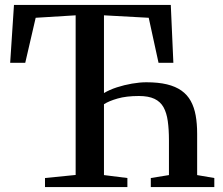

<svg xmlns="http://www.w3.org/2000/svg" viewBox="-20 -763 910 783"><path d="M163.5 0V-37L288.5 -49.5V-700.5L125.5 -690.5L83 -507H21.5L37 -743H676.5L687 -507H626.5L586.5 -690.5L404 -700.5V-383.5Q426.5 -397 456.5 -406.8Q486.5 -416.5 518.2 -422Q550 -427.5 577 -427.5Q625.5 -427.5 660.8 -419Q696 -410.5 720 -393.5Q744 -376.5 758 -351Q772 -325.5 778 -292.2Q784 -259 784 -217.5V-49L854 -37V0H595V-37L669 -49V-190.5Q669 -235.5 664.2 -269.2Q659.5 -303 646.8 -325.8Q634 -348.5 609.8 -360Q585.5 -371.5 546.5 -371.5Q495 -371.5 459.5 -361.2Q424 -351 404 -338V-49L499.5 -37V0Z"/></svg>

Font: Merriweather 72pt Medium
Style: Regular
Weight: 500
Version: Version 2.100